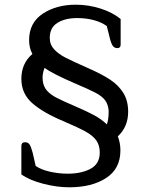

<svg xmlns="http://www.w3.org/2000/svg" viewBox="-20 -687 636 818"><path d="M71 56V-65Q71 -81 87 -81Q99 -81 105.5 -72Q112 -63 119 -37L132 20Q155 36 193 44.5Q231 53 268 53Q327 53 366 32Q405 11 405 -37Q405 -68 390.5 -88.5Q376 -109 345.5 -126Q315 -143 252 -170Q165 -206 118 -247Q71 -288 71 -351Q71 -417 118 -457Q104 -483 104 -516Q104 -590 162 -628.5Q220 -667 303 -667Q357 -667 408.5 -650.5Q460 -634 494 -606V-497Q494 -482 480 -482Q468 -482 461 -491Q454 -500 448 -524L435 -576Q413 -592 380.5 -601Q348 -610 309 -610Q257 -610 224.5 -589.5Q192 -569 192 -526Q192 -497 210.5 -477Q229 -457 259 -441.5Q289 -426 357 -396Q414 -371 449.5 -347.5Q485 -324 505.5 -291Q526 -258 526 -211Q526 -147 482 -106Q493 -78 493 -46Q493 32 432 71.5Q371 111 275 111Q223 111 164.5 96Q106 81 71 56ZM443 -214Q441 -242 428 -259.5Q415 -277 387.5 -291.5Q360 -306 301 -331Q201 -374 170 -398Q159 -372 162 -344Q165 -318 180 -301Q195 -284 221 -270.5Q247 -257 303 -233Q352 -212 383 -195Q414 -178 435 -157Q443 -176 443 -214Z"/></svg>

Font: Maitree Medium
Style: Regular
Weight: 500
Designer: CadsonDemak Team
Foundry: CadsonDemak
Version: Version 1.010